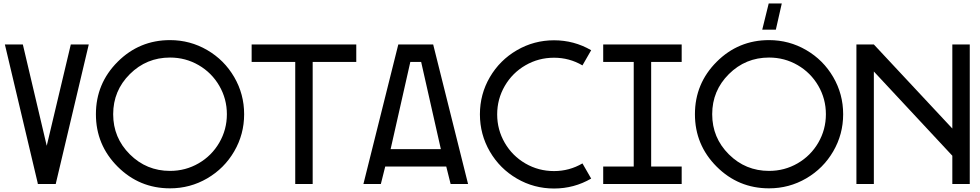

<svg xmlns="http://www.w3.org/2000/svg" viewBox="-20 -1055 5622 1101"><path d="M8 -800H111L248 -219L386 -800H489L300 -2V0H299H197H196L197 -2Z M955 -825Q779 -825 654.5 -700.5Q530 -576 530 -400Q530 -224 654.5 -99.5Q779 25 955 25Q1070 25 1168 -32Q1266 -89 1323 -187Q1380 -285 1380 -400Q1380 -515 1323 -613Q1266 -711 1168 -768Q1070 -825 955 -825ZM955 -725Q1044 -725 1119 -681.5Q1194 -638 1237.5 -563Q1281 -488 1281 -400Q1281 -312 1237.5 -237Q1194 -162 1119 -118.5Q1044 -75 955 -75Q820 -75 724.5 -170Q629 -265 629 -400Q629 -535 724.5 -630Q820 -725 955 -725Z M1423 -800V-700H1673V0H1773V-700H2023V-800H1773H1673Z M2264 -800 2064 0H2164L2189 -100H2539L2564 0H2664L2464 -800ZM2333 -700H2395L2508 -200H2220Z M3157 -824Q3042 -824 2944 -767Q2846 -710 2789 -612.5Q2732 -515 2732 -399.5Q2732 -284 2789 -186Q2846 -88 2944 -31Q3042 26 3157 26Q3272 26 3370 -31L3320 -118Q3245 -74 3157 -74Q3068 -74 2993 -117.5Q2918 -161 2874.5 -236Q2831 -311 2831 -399Q2831 -487 2874.5 -562Q2918 -637 2993 -680.5Q3068 -724 3157 -724Q3245 -724 3320 -680L3370 -767Q3272 -824 3157 -824Z M3439 -800H3614H3714H3889V-700H3714V-100H3889V0H3714H3614H3439V-100H3614V-700H3439Z M4390 -825Q4214 -825 4089.5 -700.5Q3965 -576 3965 -400Q3965 -224 4089.5 -99.5Q4214 25 4390 25Q4505 25 4603 -32Q4701 -89 4758 -187Q4815 -285 4815 -400Q4815 -515 4758 -613Q4701 -711 4603 -768Q4505 -825 4390 -825ZM4390 -725Q4479 -725 4554 -681.5Q4629 -638 4672.5 -563Q4716 -488 4716 -400Q4716 -312 4672.5 -237Q4629 -162 4554 -118.5Q4479 -75 4390 -75Q4255 -75 4159.5 -170Q4064 -265 4064 -400Q4064 -535 4159.5 -630Q4255 -725 4390 -725ZM4463 -1035 4429 -885H4351L4388 -1035Z M4891 -800V0H4991V-645L5441 -162V0H5541V-25V-142V-167V-650V-800H5441V-318L4991 -800Z"/></svg>

Font: Serreria Sobria
Style: Medium
Weight: 500
Version: Version 001.000